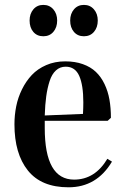

<svg xmlns="http://www.w3.org/2000/svg" viewBox="-20 -758 519 792"><path d="M437.5 -272 424.3 -259.8H164.6V-230Q164.6 -17.1 285.6 -17.1Q371.6 -17.1 422.9 -103L441.9 -91.3Q378.9 14.6 262.7 14.6Q150.4 14.6 95 -54.7Q39.6 -124 39.6 -245.1Q39.6 -283.2 46.9 -319.6Q54.2 -356 70.8 -389.6Q87.4 -423.3 111.3 -448.7Q135.3 -474.1 170.7 -489.5Q206.1 -504.9 249 -504.9Q289.6 -504.9 321.8 -493.4Q354 -481.9 375.5 -461.4Q397 -440.9 411.1 -411.4Q425.3 -381.8 431.4 -347.4Q437.5 -313 437.5 -272ZM251 -482.9Q227.5 -482.9 210.7 -467.5Q193.8 -452.1 184.6 -423.3Q175.3 -394.5 170.7 -360.6Q166 -326.7 164.6 -281.7L322.3 -288.1Q323.7 -313 323.7 -335.9Q323.7 -406.7 306.9 -444.8Q290 -482.9 251 -482.9ZM269.5 -673.3Q269.5 -701.2 285.2 -719.5Q300.8 -737.8 326.2 -737.8Q351.6 -737.8 367.4 -719.5Q383.3 -701.2 383.3 -673.3Q383.3 -645 367.7 -626.7Q352.1 -608.4 326.2 -608.4Q300.3 -608.4 284.9 -626.5Q269.5 -644.5 269.5 -673.3ZM102.1 -673.3Q102.1 -701.2 117.7 -719.5Q133.3 -737.8 158.7 -737.8Q184.1 -737.8 200 -719.5Q215.8 -701.2 215.8 -673.3Q215.8 -645 200.2 -626.7Q184.6 -608.4 158.7 -608.4Q132.8 -608.4 117.4 -626.5Q102.1 -644.5 102.1 -673.3Z"/></svg>

Font: VidalokaRegular
Style: Regular
Weight: 400
Designer: Cyreal (www.cyreal.org)
Foundry: Cyreal (www.cyreal.org)
Version: Version 1.000